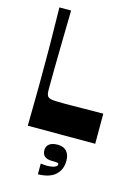

<svg xmlns="http://www.w3.org/2000/svg" viewBox="-140 -772 772 1098"><g transform="rotate(15 246.5 -223.0)"><path d="M469.9 0H70.6Q71.6 -72 72.1 -118Q72.6 -164 73.1 -194.5Q73.6 -225 73.6 -247.5Q73.6 -270 73.6 -293.5Q73.6 -317 73.6 -350Q73.6 -383 73.6 -406.5Q73.6 -430 73.6 -452.7Q73.6 -475.3 73.1 -505.7Q72.6 -536 71.9 -582.2Q71.2 -628.3 70.2 -700.3H139.4Q137.4 -590.3 135.7 -500.9Q134 -411.4 133.2 -344.3Q132.4 -277.3 132.4 -233.5Q132.4 -214.6 134.9 -203.7Q137.4 -192.9 145 -186.9Q151 -182.6 160.4 -180.2Q169.8 -177.9 189.6 -177.1Q209.5 -176.2 244.6 -176.2Q261.2 -176.2 289.9 -176.6Q318.6 -176.9 351.9 -177.2Q385.3 -177.6 416.6 -177.9Q448 -178.2 469.9 -178.2ZM198.3 253.2V190Q205 190.7 214.3 191.7Q223.7 192.7 232.4 192.7Q263.1 192.7 279.6 186.1Q296.1 179.4 296.1 169.4Q296.1 162 288.6 160.4Q281.1 158.7 256 158.7Q227.7 158.7 213 146.5Q198.3 134.4 198.3 110.3Q198.3 87 215.1 73.8Q232 60.6 265.1 60.6Q300.1 60.6 318 81Q335.9 101.4 335.9 136.7Q335.9 189.5 301.6 220.8Q267.4 252.2 198.3 253.2Z"/></g></svg>

Font: Ojuju ExtraLight
Style: Regular
Weight: 200
Designer: Chisaokwu Joboson, Mirko Velimirovic
Foundry: Udi Foundry
Version: Version 1.000